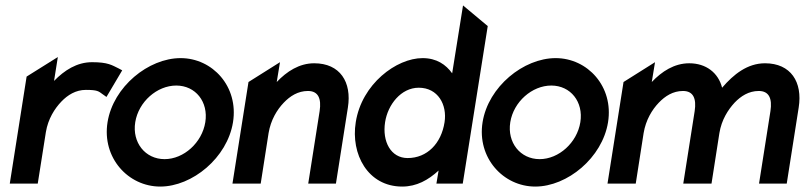

<svg xmlns="http://www.w3.org/2000/svg" viewBox="-20 -676 2964 707"><path d="M16 0H119L149 -190C157 -238 181 -276 206 -302C229 -326 259 -345 296 -345C339 -345 343 -340 358 -329L372 -319L430 -417L417 -424C392 -436 378 -447 319 -447C263 -447 217 -417 179 -378L193 -466L78 -394Z M376 -226C355 -95 452 11 570 11C688 11 817 -95 838 -226C859 -357 763 -462 645 -462C527 -462 397 -357 376 -226ZM478 -226C490 -301 558 -361 629 -361C700 -361 748 -301 736 -226C724 -151 657 -90 586 -90C515 -90 466 -151 478 -226Z M836 0H940L969 -186C977 -234 1000 -272 1025 -298C1048 -322 1077 -341 1114 -341C1152 -341 1164 -313 1157 -267L1115 0H1217L1261 -280C1276 -374 1232 -443 1137 -443C1082 -443 1036 -413 999 -374L1011 -447L895 -374Z M1290 -226C1271 -109 1334 11 1461 11C1514 11 1557 -13 1595 -48L1587 0H1684L1776 -580L1685 -656L1645 -406C1622 -438 1588 -462 1536 -462C1440 -462 1312 -367 1290 -226ZM1398 -226C1408 -291 1457 -353 1522 -353C1593 -353 1627 -290 1617 -226C1605 -148 1553 -94 1481 -94C1419 -94 1387 -155 1398 -226Z M1757 -226C1736 -95 1833 11 1951 11C2069 11 2198 -95 2219 -226C2240 -357 2144 -462 2026 -462C1908 -462 1778 -357 1757 -226ZM1859 -226C1871 -301 1939 -361 2010 -361C2081 -361 2129 -301 2117 -226C2105 -151 2038 -90 1967 -90C1896 -90 1847 -151 1859 -226Z M2217 0H2321L2350 -186C2358 -234 2381 -272 2406 -298C2429 -322 2458 -341 2495 -341C2533 -341 2545 -313 2538 -267L2496 0H2600L2629 -186C2637 -235 2661 -272 2685 -298C2708 -322 2737 -341 2774 -341C2812 -341 2824 -313 2817 -267L2775 0H2877L2921 -280C2936 -374 2892 -443 2797 -443C2732 -443 2681 -402 2639 -353C2625 -408 2580 -443 2518 -443C2463 -443 2417 -413 2380 -374L2392 -447L2276 -374Z"/></svg>

Font: Charger Sport
Style: BlkNrwObl
Weight: 900
Designer: Jasper
Foundry: Cannot Into Space Fonts
Version: Version 1.1